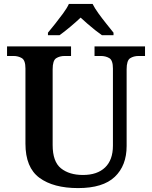

<svg xmlns="http://www.w3.org/2000/svg" viewBox="-20 -951 777 981"><path d="M379 10Q253 10 181.5 -42.5Q110 -95 110 -217V-601Q110 -643 91.5 -654Q73 -665 49 -665H16V-714H343V-665H310Q285 -665 267 -653.5Q249 -642 249 -597V-210Q249 -125 291.5 -91Q334 -57 404 -57Q477 -57 517 -95.5Q557 -134 557 -207V-601Q557 -643 538.5 -654Q520 -665 495 -665H463V-714H721V-665H688Q663 -665 645 -653.5Q627 -642 627 -597V-205Q627 -105 566.5 -47.5Q506 10 379 10ZM225 -784Q241 -803 261.5 -829Q282 -855 302 -882Q322 -909 332 -931H453Q464 -909 483.5 -882Q503 -855 524 -829Q545 -803 560 -784V-771H501Q485 -782 465.5 -797.5Q446 -813 426.5 -830Q407 -847 392 -861Q370 -840 339 -814Q308 -788 284 -771H225Z"/></svg>

Font: Noto Nastaliq Urdu SemiBold
Style: Regular
Weight: 600
Version: Version 3.007